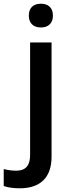

<svg xmlns="http://www.w3.org/2000/svg" viewBox="-79 -767 378 1027"><path d="M26.9 240.2Q-24.9 240.2 -59.1 228V137.2Q-25.9 146 8.8 146Q82 146 82 63V-540H196.8V70.8Q196.8 154.3 153.1 197.3Q109.4 240.2 26.9 240.2ZM75.2 -683.1Q75.2 -713.9 92 -730.5Q108.9 -747.1 140.1 -747.1Q170.4 -747.1 187.3 -730.5Q204.1 -713.9 204.1 -683.1Q204.1 -653.8 187.3 -637Q170.4 -620.1 140.1 -620.1Q108.9 -620.1 92 -637Q75.2 -653.8 75.2 -683.1Z"/></svg>

Font: f1_31487          
Style: Regular
Weight: 600
Foundry: Ascender Corporation
Version: Version 1.10